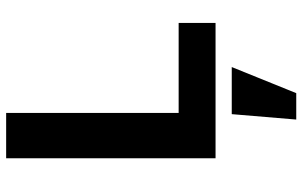

<svg xmlns="http://www.w3.org/2000/svg" viewBox="-204 -534 1007 640"><g transform="rotate(-90 300.0 -214.5)"><path d="M543 0V-123H243V-698H92V0ZM221 269H309L396 54H239Z"/></g></svg>

Font: IBM Plex Mono
Style: Bold
Weight: 700
Monospace: yes
Designer: Mike Abbink, Paul van der Laan, Pieter van Rosmalen
Foundry: Bold Monday
Version: Version 2.004